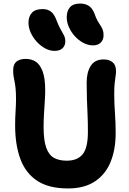

<svg xmlns="http://www.w3.org/2000/svg" viewBox="-20 -1046 724 1079"><path d="M362 13Q254 13 189 -30Q124 -73 94.5 -152.5Q65 -232 65 -341Q65 -382 67.5 -420.5Q70 -459 70 -487Q70 -526 67.5 -550Q65 -574 61.5 -589.5Q58 -605 56 -619Q54 -633 54 -651Q54 -685 72.5 -700Q91 -715 125 -715Q156 -715 180 -700Q204 -685 219 -646.5Q234 -608 234 -539Q234 -510 231.5 -473.5Q229 -437 227 -401Q225 -365 225 -333Q225 -257 240 -215.5Q255 -174 284 -158.5Q313 -143 355 -143Q415 -143 444.5 -179Q474 -215 474 -305Q474 -361 472 -403.5Q470 -446 468.5 -488Q467 -530 467 -582Q467 -640 490 -676Q513 -712 562 -712Q594 -712 613 -696Q632 -680 632 -647Q632 -631 629 -614Q626 -597 624 -574.5Q622 -552 622 -518Q622 -465 626 -412Q630 -359 630 -298Q630 -206 601.5 -136Q573 -66 513.5 -26.5Q454 13 362 13ZM503 -791Q475 -791 448.5 -805Q422 -819 401 -842Q380 -865 367.5 -893Q355 -921 355 -949Q355 -984 373 -1005Q391 -1026 431 -1026Q458 -1026 478.5 -1013.5Q499 -1001 512 -967Q520 -943 529 -928Q538 -913 545.5 -901.5Q553 -890 557.5 -878Q562 -866 562 -848Q562 -822 546 -806.5Q530 -791 503 -791ZM287 -760Q260 -760 234 -774Q208 -788 186.5 -811.5Q165 -835 152.5 -863Q140 -891 140 -918Q140 -953 159 -974Q178 -995 220 -995Q247 -995 266 -981Q285 -967 298 -931Q308 -905 316.5 -889Q325 -873 332 -861Q339 -849 343 -839Q347 -829 347 -814Q347 -789 331 -774.5Q315 -760 287 -760Z"/></svg>

Font: Shantell Sans
Style: Bold
Weight: 700
Designer: Stephen Nixon, Anya Danilova, Shantell Martin
Foundry: Arrow Type
Version: Version 1.011;[c5ecc13dd]